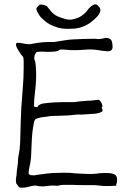

<svg xmlns="http://www.w3.org/2000/svg" viewBox="-20 -872 610 892"><path d="M198 -843 214 -823Q223 -812 231 -806Q239 -800 248 -796Q257 -792 279 -785Q301 -778 318 -782Q335 -786 346 -791Q357 -796 369 -806Q381 -816 386 -824Q391 -832 399 -839Q407 -846 413 -849Q419 -852 424 -852Q429 -852 434 -847Q439 -842 442 -838Q445 -834 446 -828Q447 -822 444 -814Q441 -806 434 -798Q427 -790 417 -781Q407 -772 397 -765Q387 -758 374 -752Q361 -746 349 -743Q337 -740 324 -739Q311 -738 296 -738Q281 -738 266 -740Q251 -742 231 -750Q211 -758 201 -765Q191 -772 180 -782Q169 -792 164 -799Q159 -806 153 -818Q147 -830 150 -835Q153 -840 158 -845Q164 -851 169 -851Q187 -850 198 -843ZM461 -8Q455 -8 418 -12Q415 -12 368 -12Q337 -12 324 -13Q323 -13 297 -13Q272 -13 272 -13Q255 -12 250 -9Q235 -9 220 -10Q218 -10 180 -6Q160 -6 151 -9Q142 -12 118 -5.5Q94 1 76 0Q68 0 61 -13Q58 -17 56 -19Q55 -20 55 -24Q54 -26 54 -29V-39L55 -45V-48Q56 -52 56.5 -55Q57 -58 57 -61Q57 -71 61 -98Q64 -115 64 -134Q65 -145 67.5 -156Q70 -167 71 -177Q74 -210 74 -221Q75 -260 76 -298Q77 -336 79 -372Q82 -419 86 -464.5Q90 -510 90 -558Q90 -572 90 -583Q90 -600 88 -606Q87 -610 79 -617Q77 -619 68 -634Q62 -643 58 -651.5Q54 -660 54 -664Q54 -674 64 -673Q75 -673 85.5 -670.5Q96 -668 110 -667Q118 -666 126 -668Q134 -670 143 -671Q152 -673 163 -674Q174 -675 183 -676Q194 -677 205 -677Q228 -677 232 -677Q239 -678 276 -684Q299 -688 320 -689Q346 -690 369.5 -691Q393 -692 419 -692Q427 -691 435.5 -690.5Q444 -690 452 -692H454L456 -693H458Q459 -694 460 -694Q461 -693 462 -694Q463 -694 464.5 -694.5Q466 -695 468 -695Q469 -696 472 -696Q493 -695 498 -683.5Q503 -672 503 -654Q503 -632 476 -634Q459 -635 443.5 -638Q428 -641 409 -642Q390 -643 371 -641Q352 -639 330 -639Q321 -639 312 -639Q307 -639 298 -640Q289 -641 273 -642H270H262H259Q251 -634 233.5 -632.5Q216 -631 199 -631Q191 -632 182.5 -632Q174 -632 167 -632Q157 -631 154 -631Q151 -632 148 -628Q142 -619 141 -615Q139 -606 139 -598V-597L140 -596Q140 -595 141 -593Q143 -590 144.5 -581Q146 -572 146.5 -562Q147 -552 147.5 -542.5Q148 -533 148 -529Q148 -504 146.5 -482.5Q145 -461 142 -438Q140 -423 139 -409Q138 -395 138 -381Q139 -376 140.5 -375.5Q142 -375 145 -375L154 -374L157 -380Q158 -382 164 -385Q167 -386 171 -389H174L178 -391Q195 -393 214.5 -395Q234 -397 254 -397Q274 -398 292.5 -397.5Q311 -397 328 -398Q332 -399 350.5 -401Q369 -403 387 -404Q390 -405 396 -404L415 -406Q416 -406 417 -406L422 -407Q423 -407 424 -407Q429 -408 433.5 -408Q438 -408 439 -408H440Q447 -403 451.5 -394Q456 -385 456 -377V-376L452 -374L454 -369V-365H456V-357Q456 -354 452 -352Q451 -352 449 -351.5Q447 -351 445 -349Q444 -348 434 -346Q429 -345 424 -344Q423 -344 395 -342Q383 -341 380 -341Q372 -341 364.5 -340Q357 -339 347 -340Q335 -340 324 -338.5Q313 -337 300 -336Q286 -335 264 -334.5Q242 -334 216 -333Q207 -332 172 -327Q148 -322 143 -317Q138 -310 134 -283Q130 -259 128 -227Q126 -197 125.5 -170.5Q125 -144 123 -131Q122 -120 120.5 -113Q119 -106 117 -98Q116 -91 114.5 -83.5Q113 -76 113 -68Q113 -63 117 -61Q119 -58 127 -58Q132 -58 137 -57.5Q142 -57 148 -59Q149 -59 200 -66Q225 -69 254 -69Q280 -70 305 -69Q312 -68 331 -66.5Q350 -65 383 -64Q404 -63 428 -65L440 -67Q464 -69 485 -68Q497 -68 510.5 -62.5Q524 -57 524 -37Q524 -26 522 -20Q521 -17 520 -16Q520 -14 520 -11Q520 -8 518 -10V-9Q489 -7 461 -8Z"/></svg>

Font: ToneOZ-Tsuipita-TC
Style: Tsuipita-TC
Weight: 400
Designer: :Jeffrey Xuan (Chih-Lin Hsuan)  :
Foundry: jeffreyx@gmail.com, cjkFonts.io
Version: Version 0.24071